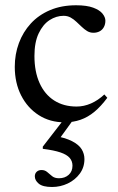

<svg xmlns="http://www.w3.org/2000/svg" viewBox="-20 -466 461 747"><path d="M276 -445.5Q317.5 -445.5 342.5 -436.2Q367.5 -427 378.8 -413Q390 -399 390 -385.5Q390 -371.5 384.2 -360.8Q378.5 -350 367.8 -344.2Q357 -338.5 343.5 -338.5Q330 -338.5 319 -345.2Q308 -352 297.8 -361.8Q287.5 -371.5 277.2 -381.2Q267 -391 254.8 -397.8Q242.5 -404.5 227.5 -404.5Q199 -404.5 173 -387.8Q147 -371 130.5 -336.2Q114 -301.5 114 -248.5Q114 -187 134 -142.8Q154 -98.5 190.8 -75Q227.5 -51.5 278 -51.5Q306.5 -51.5 334 -63.5Q361.5 -75.5 386 -98.5L397.5 -85.5Q373 -52.5 347.5 -31.2Q322 -10 293.2 0Q264.5 10 231.5 10Q174.5 10 130.8 -18Q87 -46 62.2 -94.8Q37.5 -143.5 37.5 -206Q37.5 -255 53.5 -298.2Q69.5 -341.5 99.8 -374.5Q130 -407.5 174.5 -426.5Q219 -445.5 276 -445.5ZM182.5 261.5Q146.5 261.5 131 248.8Q115.5 236 115.5 220Q115.5 209 122.8 202.2Q130 195.5 141.5 195.5Q154.5 195.5 163.5 203.2Q172.5 211 182.5 219.2Q192.5 227.5 209.5 227.5Q232.5 227.5 247.2 214.2Q262 201 262 178.5Q262 161 251 148.2Q240 135.5 215 127Q190 118.5 146.5 113V104.5L245.5 -23.5H282L187 107.5V61.5Q233.5 69.5 260.2 83.2Q287 97 297.8 114.8Q308.5 132.5 308.5 153Q308.5 185 290.5 209.5Q272.5 234 243.8 247.8Q215 261.5 182.5 261.5Z"/></svg>

Font: Newsreader 24pt
Style: Regular
Weight: 400
Designer: Hugues Gentile
Foundry: Production Type
Version: Version 1.003